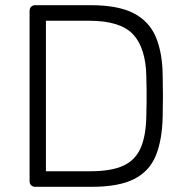

<svg xmlns="http://www.w3.org/2000/svg" viewBox="-20 -720 717 740"><path d="M116 0Q106 0 100 -6Q94 -12 94 -22V-677Q94 -688 100 -694Q106 -700 116 -700H329Q435 -700 495 -669Q555 -638 580.5 -577.5Q606 -517 607 -430Q608 -385 608 -350.5Q608 -316 607 -271Q605 -179 580 -119Q555 -59 496 -29.5Q437 0 334 0ZM157 -60H329Q409 -60 455.5 -81.5Q502 -103 522.5 -150.5Q543 -198 544 -276Q545 -306 545 -328.5Q545 -351 545 -373Q545 -395 544 -425Q542 -535 493 -587.5Q444 -640 324 -640H157Z"/></svg>

Font: Rubik Light
Style: Regular
Weight: 300
Designer: Hubert and Fischer
Foundry: Hubert and Fischer
Version: Version 2.300;gftools[0.9.30]